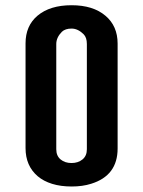

<svg xmlns="http://www.w3.org/2000/svg" viewBox="-20 -693 540 723"><path d="M76.2 -529.8Q76.2 -595.7 121.1 -633.8Q168 -673.3 249.5 -673.3Q330.6 -673.3 377 -633.8Q422.9 -595.2 422.9 -528.8V-133.8Q422.9 -31.7 323.2 -1Q291 9.3 249.8 9.3Q208.5 9.3 176.3 -0.7Q144 -10.7 122.1 -29.3Q76.2 -68.4 76.2 -135.3ZM307.1 -527.3Q307.1 -551.8 294.9 -564Q273.4 -585.4 249.5 -585.4Q225.6 -585.4 212.9 -573.2Q191.9 -551.8 191.9 -527.3V-130.9Q191.9 -106 208.3 -92.5Q224.6 -79.1 249.3 -79.1Q273.9 -79.1 290.5 -92.5Q307.1 -106 307.1 -130.9Z"/></svg>

Font: Supermercado
Style: Regular
Weight: 400
Designer: James Grieshaber
Foundry: James Grieshaber
Version: Version 1.002